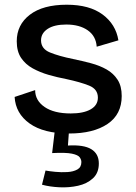

<svg xmlns="http://www.w3.org/2000/svg" viewBox="-20 -553 576 814"><path d="M273 13Q165 13 105.5 -29.5Q46 -72 42 -142L129 -171Q129 -127 169 -99.5Q209 -72 280 -72Q334 -72 364.5 -89.5Q395 -107 395 -139Q395 -175 358 -190Q321 -205 260 -218Q223 -225 186.5 -235.5Q150 -246 119 -263Q88 -280 69.5 -307.5Q51 -335 51 -378Q51 -448 106.5 -490.5Q162 -533 263 -533Q359 -533 415 -491.5Q471 -450 482 -382L390 -355Q387 -400 352 -424.5Q317 -449 261 -449Q210 -449 182 -430.5Q154 -412 154 -382Q154 -346 192 -330.5Q230 -315 289 -303Q328 -295 365.5 -285Q403 -275 432 -258.5Q461 -242 478.5 -215Q496 -188 496 -146Q496 -68 436 -27.5Q376 13 273 13ZM158 230 173 170Q189 173 214.5 175.5Q240 178 265.5 176.5Q291 175 308 165.5Q325 156 325 134Q325 124 318 114Q311 104 285 98.5Q259 93 201 96L213 -5H273L268 64Q335 60 367 79.5Q399 99 399 140Q399 180 374 203Q349 226 311 234.5Q273 243 232 241Q191 239 158 230Z"/></svg>

Font: Bricolage Grotesque 12pt Medium
Style: Regular
Weight: 500
Designer: Mathieu Triay
Foundry: Atelier Triay
Version: Version 1.001; ttfautohint (v1.8.4.7-5d5b);gftools[0.9.33.de